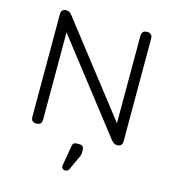

<svg xmlns="http://www.w3.org/2000/svg" viewBox="-124 -757 969 1071"><g transform="rotate(15 360.5 -221.5)"><path d="M159 -31Q159 0 128 0Q97 0 97 -31V-623Q97 -654 128 -654Q145 -654 159 -636L562 -118V-623Q562 -654 593 -654Q624 -654 624 -623V-31Q624 0 593 0Q576 0 561 -18L159 -535ZM352 211Q342 211 335 204.5Q328 198 330 187L350 72Q352 49 375 49H391Q416 49 416 75V93Q416 99 414 107L373 196Q366 211 352 211Z"/></g></svg>

Font: Jura Medium
Style: Regular
Weight: 500
Designer: Daniel Johnson, Alexei Vanyashin
Foundry: Daniel Johnson
Version: Version 5.103